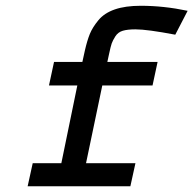

<svg xmlns="http://www.w3.org/2000/svg" viewBox="-20 -648 673 668"><path d="M168 -432.6H266.6L275.4 -472.7Q283.2 -506.8 292.5 -529.8Q301.8 -552.7 322.3 -577.6Q342.8 -602.5 379.4 -615.2Q416 -627.9 469.7 -627.9Q549.8 -627.9 632.8 -610.4L589.8 -527.3Q492.2 -545.9 451.2 -545.9Q423.8 -545.9 407.2 -541Q390.6 -536.1 381.3 -521.5Q372.1 -506.8 368.7 -497.1Q365.2 -487.3 359.4 -460L353.5 -432.6H528.3L510.7 -350.6H335.9L279.3 -80.1H451.2L433.6 0H76.2L93.8 -80.1H193.4L249 -350.6H150.4Z"/></svg>

Font: Thabit-Bold-Oblique
Style: Bold Oblique
Weight: 700
Designer: Regenerated by Nadim Shaikli
Foundry: MAK Alagha
Version: 0.01